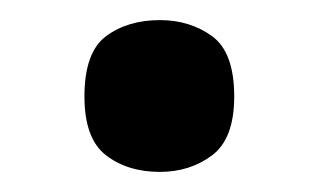

<svg xmlns="http://www.w3.org/2000/svg" viewBox="-20 -451 317 191"><path d="M139 -280Q107 -280 85.5 -296.5Q64 -313 64 -355Q64 -399 85.5 -415Q107 -431 139 -431Q169 -431 191 -415Q213 -399 213 -355Q213 -313 191 -296.5Q169 -280 139 -280Z"/></svg>

Font: Noto Serif Toto SemiBold
Style: Regular
Weight: 600
Designer: Monotype Design Team
Foundry: Monotype Imaging Inc.
Version: Version 2.001; ttfautohint (v1.8.4.7-5d5b)